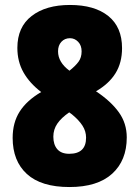

<svg xmlns="http://www.w3.org/2000/svg" viewBox="-20 -744 562 774"><path d="M262 -724Q361 -724 416.5 -679.5Q472 -635 472 -550Q472 -491 445.5 -448.5Q419 -406 367 -376Q427 -336 459 -291.5Q491 -247 491 -190Q491 -97 432 -43.5Q373 10 260 10Q146 10 88.5 -42.5Q31 -95 31 -188Q31 -250 59.5 -294.5Q88 -339 146 -373Q99 -409 74.5 -452.5Q50 -496 50 -551Q50 -635 107.5 -679.5Q165 -724 262 -724ZM262 -590Q241 -590 227.5 -575.5Q214 -561 214 -537Q214 -493 260 -459Q284 -478 296.5 -495Q309 -512 309 -537Q309 -561 295 -575.5Q281 -590 262 -590ZM195 -193Q195 -161 211 -142.5Q227 -124 259 -124Q327 -124 327 -189Q327 -215 312.5 -237.5Q298 -260 270 -283L259 -291Q227 -269 211 -245.5Q195 -222 195 -193Z"/></svg>

Font: Noto Sans Myanmar Condensed Black
Style: Regular
Weight: 900
Width: 3
Designer: Monotype Design Team
Foundry: Monotype Imaging Inc.
Version: Version 2.107; ttfautohint (v1.8.4.7-5d5b)